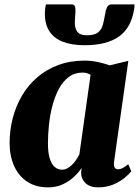

<svg xmlns="http://www.w3.org/2000/svg" viewBox="-20 -818 614 849"><path d="M484.5 -104Q482 -85 487 -77.2Q492 -69.5 502.5 -69.5Q511 -69.5 521.2 -74.2Q531.5 -79 547 -92L560.5 -60.5Q551.5 -48.5 531.2 -31.8Q511 -15 481.2 -2.2Q451.5 10.5 414 10.5Q378 10.5 358.5 -8Q339 -26.5 338.5 -55.5L341 -75.5Q328 -55.5 306.5 -35.5Q285 -15.5 256.5 -2.5Q228 10.5 192.5 10.5Q138.5 10.5 100.5 -14.5Q62.5 -39.5 42.5 -84Q22.5 -128.5 22.5 -185.5Q22.5 -242.5 36.5 -296.2Q50.5 -350 77.8 -396Q105 -442 145.2 -476.5Q185.5 -511 238 -530.5Q290.5 -550 354 -550Q384 -550 413.8 -543.5Q443.5 -537 465 -529L547.5 -549ZM380.5 -487Q374.5 -491 365.5 -494Q356.5 -497 345 -497Q310 -497 284 -477.5Q258 -458 240.2 -424.8Q222.5 -391.5 211.8 -350.5Q201 -309.5 196.5 -266Q192 -222.5 192 -182.5Q192 -143 200 -117.2Q208 -91.5 222.2 -79.5Q236.5 -67.5 255 -67.5Q265.5 -67.5 276 -72.8Q286.5 -78 296.5 -87.2Q306.5 -96.5 315.2 -109Q324 -121.5 331 -135.5ZM296.5 -798.5Q309 -798.5 311.8 -789Q314.5 -779.5 313.5 -764Q313.5 -755 312.2 -743.8Q311 -732.5 311 -723.5Q309.5 -694 321.5 -678Q333.5 -662 364.5 -662Q398 -662 413.5 -674.5Q429 -687 434.8 -708.2Q440.5 -729.5 444.5 -754Q447 -772.5 453 -785.5Q459 -798.5 473 -798.5H574.5Q574.5 -794 574.5 -789.2Q574.5 -784.5 573.5 -779.5Q561 -696 506.8 -657Q452.5 -618 354 -618Q296.5 -618 256.8 -633.8Q217 -649.5 197 -682Q177 -714.5 178.5 -764.5Q179 -772.5 180 -781.2Q181 -790 183 -798.5Z"/></svg>

Font: Merriweather 60pt Black
Style: Italic
Weight: 900
Italic angle: -7.8°
Version: Version 2.101